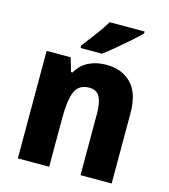

<svg xmlns="http://www.w3.org/2000/svg" viewBox="-113 -856 836 947"><g transform="rotate(15 305.0 -383.0)"><path d="M369 -559Q449 -559 497 -510Q545 -461 545 -359V0H386V-313Q386 -370 370.5 -399Q355 -428 317 -428Q264 -428 245 -385Q226 -342 226 -253V0H66V-549H189L209 -479H217Q240 -520 279.5 -539.5Q319 -559 369 -559ZM508 -756Q490 -738 458.5 -710Q427 -682 393 -653.5Q359 -625 333 -606H224V-619Q249 -652 279.5 -692Q310 -732 330 -766H508Z"/></g></svg>

Font: Noto Sans Tamil SemiCondensed ExtraBold
Style: Regular
Weight: 800
Width: 4
Designer: Jelle Bosma - Monotype Design Team
Foundry: Monotype Imaging Inc.
Version: Version 2.004; ttfautohint (v1.8.4.7-5d5b)